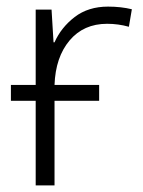

<svg xmlns="http://www.w3.org/2000/svg" viewBox="-20 -561 434 581"><path d="M280 -304V-256H145V0H88V-256H13V-304H88V-532H136L142 -433H145Q165 -478 206 -509.5Q247 -541 307 -541Q346 -541 379 -533L370 -480Q338 -489 304 -489Q233 -489 190.5 -438.5Q148 -388 145 -304Z"/></svg>

Font: RS Noto Sans Light
Style: Regular
Weight: 300
Designer: Monotype Design Team
Foundry: Monotype Imaging Inc.
Version: Version 3.10